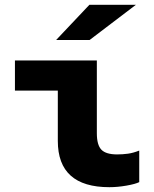

<svg xmlns="http://www.w3.org/2000/svg" viewBox="-20 -767 640 797"><path d="M434 10Q220 10 220 -182V-391H42V-516H382V-214Q382 -165 401 -145.5Q420 -126 466 -126Q489 -126 511 -129Q533 -132 558 -142V-11Q542 -3 505 3.5Q468 10 434 10ZM213 -601 351 -747H544L352 -601Z"/></svg>

Font: Red Hat Mono
Style: Bold
Weight: 700
Monospace: yes
Designer: Pentagram, MCKL
Foundry: Pentagram, MCKL
Version: Version 1.023; ttfautohint (v1.8.3)